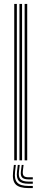

<svg xmlns="http://www.w3.org/2000/svg" viewBox="-20 -820 212 982"><path d="M106 0V-800H119.2V0ZM52.8 0V-800H66.2V0ZM79.5 0V-800H92.8V0ZM61 23.5 57 59.2Q52.5 97.5 68.6 114.2Q84.8 131 126.5 131H147.8V142H126.5Q78.5 142 60.1 122.9Q41.8 103.8 47 59.2L51 23.5ZM100.5 23.5 96.8 55.5Q95 72.2 101.6 79.5Q108.2 86.8 126.5 86.8H147.8V97.5H126.5Q102.2 97.5 93.1 87.8Q84 78 87 55.5L91 23.5ZM81 23.5 77 57.2Q73.5 84.8 85 96.8Q96.5 108.8 126.5 108.8H147.8V119.8H126.5Q90.2 119.8 76.5 105.2Q62.8 90.8 67 57.2L71 23.5Z"/></svg>

Font: Big Shoulders Inline Display Thin
Style: Regular
Weight: 400
Version: Version 2.002